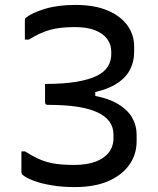

<svg xmlns="http://www.w3.org/2000/svg" viewBox="-20 -740 640 780"><path d="M286 -720Q364 -720 417 -697.5Q470 -675 497.5 -637Q525 -599 525 -551V-530Q525 -488 506.5 -454Q488 -420 447 -396Q406 -372 338 -360L367 -390V-326L338 -355Q411 -345 454 -320.5Q497 -296 516 -263.5Q535 -231 535 -193V-166Q535 -112 505 -70Q475 -28 419.5 -4Q364 20 283 20Q233 20 191 13Q149 6 119 -5Q89 -16 74 -28Q70 -31 68.5 -34.5Q67 -38 67 -43Q67 -45 67 -52.5Q67 -60 67 -70.5Q67 -81 67 -92.5Q67 -104 67 -112.5Q67 -121 67 -125H82Q113 -105 141.5 -92.5Q170 -80 203 -75Q236 -70 281 -70Q332 -70 367.5 -83Q403 -96 422 -120.5Q441 -145 441 -180V-192Q441 -223 425 -245.5Q409 -268 376 -283.5Q343 -299 293 -306.5Q243 -314 174 -314Q169 -314 166 -316.5Q163 -319 163 -325Q163 -329 163 -339.5Q163 -350 163 -362.5Q163 -375 163 -385Q163 -395 163 -399Q240 -399 292 -408Q344 -417 374.5 -432.5Q405 -448 418.5 -470.5Q432 -493 432 -520V-530Q432 -559 415.5 -581.5Q399 -604 366.5 -617Q334 -630 284 -630Q223 -630 182.5 -618.5Q142 -607 97 -579H81Q81 -583 81 -591Q81 -599 81 -609Q81 -619 81 -628.5Q81 -638 81 -646Q81 -654 81 -658Q81 -663 82.5 -665.5Q84 -668 87 -669Q110 -688 162.5 -704Q215 -720 286 -720Z"/></svg>

Font: RecMonoLinear Nerd Font Mono
Style: Regular
Weight: 400
Monospace: yes
Version: Version 1.085; ttfautohint (v1.8.4.7-5d5b);Nerd Fonts 3.2.1